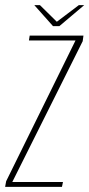

<svg xmlns="http://www.w3.org/2000/svg" viewBox="-34 -730 349 750"><path d="M-14 0 -10 -22 261 -572H79L82 -591H292L289 -569L14 -19H212L208 0ZM173 -628 100 -710H122L188 -645L274 -710H295L198 -628Z"/></svg>

Font: Alumni Sans Thin Thin
Style: Italic
Weight: 250
Italic angle: -8°
Version: Version 1.016